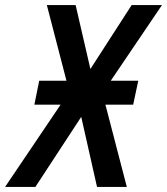

<svg xmlns="http://www.w3.org/2000/svg" viewBox="-76 -734 656 754"><path d="M162 -323H59L78 -417H185L108 -714H221L279 -463L441 -714H560L359 -417H467L447 -323H338L422 0H305L243 -275L63 0H-56Z"/></svg>

Font: Noto Sans UI NarrowMedium
Style: Italic
Weight: 500
Width: 4
Italic angle: -12°
Designer: Monotype Design Team
Foundry: Monotype Imaging Inc.
Version: Version 1.001